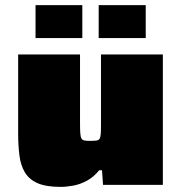

<svg xmlns="http://www.w3.org/2000/svg" viewBox="-20 -723 707 751"><path d="M217 8Q160 8 127 -6.5Q94 -21 77.5 -48.5Q61 -76 56 -115Q51 -154 51 -202V-510H293V-243Q293 -217 294 -202.5Q295 -188 298.5 -181.5Q302 -175 310 -173.5Q318 -172 332 -172Q347 -172 356 -173Q365 -174 369 -179.5Q373 -185 374 -198Q375 -211 375 -234V-510H617V0H383L379 -57H368Q347 -31 320.5 -16.5Q294 -2 267 3Q240 8 217 8ZM119 -574V-703H302V-574ZM366 -574V-703H550V-574Z"/></svg>

Font: Saira Expanded Black
Style: Regular
Weight: 900
Width: 7
Designer: Hector Gatti with collaboration of the Omnibus-Type team
Foundry: Omnibus-Type
Version: Version 1.101